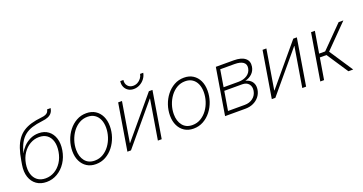

<svg xmlns="http://www.w3.org/2000/svg" viewBox="-39 -1405 3928 2078"><g transform="rotate(-20 1925.5 -366.5)"><path d="M237.8 9.3Q169.9 9.3 122.8 -24.2Q75.7 -57.6 55.7 -117.7Q35.6 -177.7 48.8 -257.3L56.6 -302.7Q68.8 -378.9 88.6 -436Q108.4 -493.2 137.5 -533.9Q166.5 -574.7 206.5 -601.3Q246.6 -627.9 299.3 -643.6Q352.1 -659.2 419.4 -666Q449.2 -668.9 467.5 -676.3Q485.8 -683.6 495.8 -696.3Q505.9 -709 508.8 -727.5H549.8Q544.9 -697.3 529.3 -676.3Q513.7 -655.3 485.6 -643.1Q457.5 -630.9 414.1 -626.5Q345.7 -618.7 295.2 -602.3Q244.6 -585.9 208.5 -556.4Q172.4 -526.9 147.5 -481.2Q122.6 -435.5 106 -369.6H107.4Q124.5 -405.3 156.5 -439Q188.5 -472.7 233.4 -494.6Q278.3 -516.6 333 -516.6Q398.4 -516.6 443.1 -482.9Q487.8 -449.2 506.3 -390.4Q524.9 -331.5 512.2 -255.4Q499.5 -178.7 460.2 -118.9Q420.9 -59.1 363.3 -24.9Q305.7 9.3 237.8 9.3ZM240.7 -31.2Q296.4 -31.2 344 -59.1Q391.6 -86.9 424.3 -137Q457 -187 468.3 -253.9Q479.5 -320.8 465.3 -370.8Q451.2 -420.9 415 -448.5Q378.9 -476.1 323.2 -476.1Q267.6 -476.1 218.8 -448Q169.9 -419.9 136.5 -369.6Q103 -319.3 91.8 -252.9Q81.1 -187.5 95.7 -137.5Q110.4 -87.4 147.5 -59.3Q184.6 -31.2 240.7 -31.2Z M804.7 10.7Q745.1 10.7 701.7 -16.8Q658.2 -44.4 634.3 -93.8Q610.4 -143.1 610.4 -208Q610.4 -270.5 630.6 -330.3Q650.9 -390.1 688.5 -438.2Q726.1 -486.3 777.6 -515.1Q829.1 -543.9 891.6 -543.9Q951.2 -543.9 994.6 -516.4Q1038.1 -488.8 1061.8 -439.5Q1085.4 -390.1 1085.4 -325.2Q1085.4 -262.7 1065.2 -202.6Q1044.9 -142.6 1007.3 -94.5Q969.7 -46.4 918.2 -17.8Q866.7 10.7 804.7 10.7ZM805.7 -29.8Q859.4 -29.8 902.6 -55.7Q945.8 -81.5 977.1 -124.3Q1008.3 -167 1024.9 -219.2Q1041.5 -271.5 1041.5 -324.7Q1041.5 -377.4 1023.9 -417.5Q1006.3 -457.5 972.7 -480.2Q939 -502.9 890.6 -502.9Q838.4 -502.9 795.2 -477.8Q752 -452.6 720.5 -410.2Q689 -367.7 671.6 -315.2Q654.3 -262.7 654.3 -208Q654.3 -128.9 693.8 -79.3Q733.4 -29.8 805.7 -29.8Z M1564 0H1520L1595.7 -457H1592.8L1210 0H1168.9L1257.3 -535.6H1301.3L1225.6 -78.1H1228L1611.3 -535.6H1652.3ZM1467.8 -613.3Q1430.7 -613.3 1403.8 -630.9Q1377 -648.4 1364.3 -678.2Q1351.6 -708 1357.4 -744.1H1393.6Q1387.2 -703.6 1410.4 -676Q1433.6 -648.4 1473.6 -648.4Q1501 -648.4 1524.7 -661.1Q1548.3 -673.8 1564.7 -695.6Q1581.1 -717.3 1585.9 -744.1H1622.1Q1615.7 -708 1593.3 -678.2Q1570.8 -648.4 1537.8 -630.9Q1504.9 -613.3 1467.8 -613.3Z M1929.7 10.7Q1870.1 10.7 1826.7 -16.8Q1783.2 -44.4 1759.3 -93.8Q1735.4 -143.1 1735.4 -208Q1735.4 -270.5 1755.6 -330.3Q1775.9 -390.1 1813.5 -438.2Q1851.1 -486.3 1902.6 -515.1Q1954.1 -543.9 2016.6 -543.9Q2076.2 -543.9 2119.6 -516.4Q2163.1 -488.8 2186.8 -439.5Q2210.4 -390.1 2210.4 -325.2Q2210.4 -262.7 2190.2 -202.6Q2169.9 -142.6 2132.3 -94.5Q2094.7 -46.4 2043.2 -17.8Q1991.7 10.7 1929.7 10.7ZM1930.7 -29.8Q1984.4 -29.8 2027.6 -55.7Q2070.8 -81.5 2102.1 -124.3Q2133.3 -167 2149.9 -219.2Q2166.5 -271.5 2166.5 -324.7Q2166.5 -377.4 2148.9 -417.5Q2131.3 -457.5 2097.7 -480.2Q2064 -502.9 2015.6 -502.9Q1963.4 -502.9 1920.2 -477.8Q1877 -452.6 1845.5 -410.2Q1814 -367.7 1796.6 -315.2Q1779.3 -262.7 1779.3 -208Q1779.3 -128.9 1818.8 -79.3Q1858.4 -29.8 1930.7 -29.8Z M2293.9 0 2382.3 -535.6H2588.4Q2674.8 -535.6 2717.8 -501Q2760.7 -466.3 2750.5 -403.8Q2742.7 -356.9 2710.4 -326.2Q2678.2 -295.4 2630.4 -284.2Q2662.1 -277.3 2684.8 -259.5Q2707.5 -241.7 2717.5 -213.6Q2727.5 -185.5 2721.7 -147.9Q2714.4 -104.5 2687.7 -71Q2661.1 -37.6 2620.1 -18.8Q2579.1 0 2528.8 0ZM2342.8 -41.5H2535.2Q2590.8 -41.5 2629.9 -71.3Q2668.9 -101.1 2677.7 -151.9Q2685.5 -199.7 2660.2 -230Q2634.8 -260.3 2585.9 -260.3H2379.4ZM2385.7 -299.3H2556.6Q2616.7 -299.3 2657.5 -326.9Q2698.2 -354.5 2706.1 -402.8Q2713.4 -447.8 2680.9 -471.2Q2648.4 -494.6 2582 -494.6H2418Z M3227.1 0H3183.1L3258.8 -457H3255.9L2873 0H2832L2920.4 -535.6H2964.4L2888.7 -78.1H2891.1L3274.4 -535.6H3315.4Z M3390.6 0 3479 -535.6H3522.9L3481.9 -287.6H3551.3L3796.4 -535.6H3851.1L3590.3 -270.5L3769.5 0H3714.4L3551.3 -246.1H3475.1L3434.1 0Z"/></g></svg>

Font: Inter 20pt ExtraLight
Style: Italic
Weight: 250
Italic angle: -9.3988°
Version: Version 4.001;git-66647c0bb